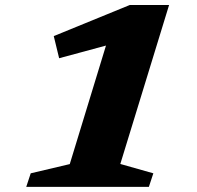

<svg xmlns="http://www.w3.org/2000/svg" viewBox="-20 -730 771 750"><path d="M252.5 -89 394 -552 211 -502.5 190 -589 487 -710.5H640.5L450 -89.5L579 -53L561.5 0H82.5L100 -53Z"/></svg>

Font: Newsreader 6pt
Style: Bold Italic
Weight: 700
Italic angle: -17°
Designer: Hugues Gentile
Foundry: Production Type
Version: Version 1.003; ttfautohint (v1.8.3)